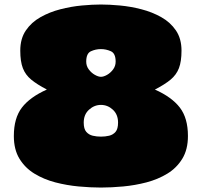

<svg xmlns="http://www.w3.org/2000/svg" viewBox="-20 -822 904 860"><path d="M432.1 18.1Q385.7 18.1 332.5 13.2Q279.3 8.3 227.8 -5.1Q176.3 -18.6 134.3 -44.2Q92.3 -69.8 67.1 -111.1Q42 -152.3 42 -212.9Q42 -293 78.1 -340.1Q114.3 -387.2 189.9 -420.9Q146 -443.8 119.9 -465.3Q93.8 -486.8 82.3 -516.8Q70.8 -546.9 70.8 -595.2Q70.8 -648.9 95.7 -685.5Q120.6 -722.2 161.4 -745.1Q202.1 -768.1 250.5 -780.5Q298.8 -793 346.7 -797.4Q394.5 -801.8 432.1 -801.8Q469.7 -801.8 517.3 -797.4Q564.9 -793 613.3 -780.5Q661.6 -768.1 702.4 -745.1Q743.2 -722.2 768.1 -685.5Q793 -648.9 793 -595.2Q793 -546.9 781.5 -516.8Q770 -486.8 744.1 -465.3Q718.3 -443.8 673.8 -420.9Q749.5 -387.2 785.6 -340.1Q821.8 -293 821.8 -212.9Q821.8 -152.3 796.6 -111.1Q771.5 -69.8 729.5 -44.2Q687.5 -18.6 636 -5.1Q584.5 8.3 531.5 13.2Q478.5 18.1 432.1 18.1ZM432.1 -478Q444.3 -478 459.7 -486.8Q475.1 -495.6 486.6 -511Q498 -526.4 498 -545.9Q498 -583 476.6 -592.5Q455.1 -602.1 432.1 -602.1Q408.7 -602.1 387.5 -592.5Q366.2 -583 366.2 -545.9Q366.2 -526.4 377.7 -511Q389.2 -495.6 404.8 -486.8Q420.4 -478 432.1 -478ZM432.1 -352.1Q402.3 -352.1 378.7 -330.6Q355 -309.1 355 -272.9Q355 -244.6 366.5 -231.4Q377.9 -218.3 395.5 -214.1Q413.1 -210 432.1 -210Q451.2 -210 468.8 -214.1Q486.3 -218.3 497.6 -231.4Q508.8 -244.6 508.8 -272.9Q508.8 -309.1 485.6 -330.6Q462.4 -352.1 432.1 -352.1Z"/></svg>

Font: Rammetto One
Style: Regular
Weight: 400
Designer: Vernon Adams
Foundry: Vernon Adams
Version: Version 1.100; ttfautohint (v1.8.4.7-5d5b)